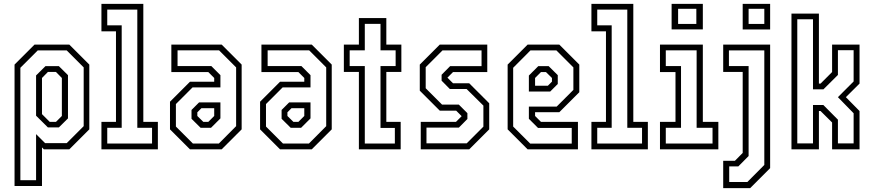

<svg xmlns="http://www.w3.org/2000/svg" viewBox="-20 -770 4507 990"><path d="M55 189V-437L158 -540H337.5L440.5 -437V-103L337.5 0H206L196.5 -10V189ZM85 159H166V-78.5L212.5 -32H324L411.5 -119.5V-422.5L324 -510H174.5L85 -420.5ZM227 -113 166 -173.5V-381L214.5 -429H283.5L330.5 -382.5V-159.5L283.5 -113ZM236.5 -141.5H268.5L299 -172V-368L268.5 -399H227L196.5 -368V-181.5Z M503 0V-141.5H578V-608.5H503V-750H719V-141.5H794V0ZM533 -30H764V-111H688V-720.5H533V-639.5H607.5V-111H533Z M959.5 0 856.5 -103V-245.5L959.5 -348.5H1084.5V-368L1054 -398.5H863.5V-540H1123L1226 -437V-103L1123 0ZM974.5 -30H1108.5L1197.5 -119.5V-422.5L1109.5 -510.5H895.5V-429.5H1069.5L1116.5 -382.5V-319.5H973L887 -233.5V-117.5ZM1014.5 -111 967.5 -157.5V-203L1006.5 -242H1116.5V-159.5L1068 -111ZM1028.5 -141.5H1054L1084.5 -172V-212H1018.5L997.5 -191V-172Z M1424 0 1321 -103V-245.5L1424 -348.5H1549V-368L1518.5 -398.5H1328V-540H1587.5L1690.5 -437V-103L1587.5 0ZM1439 -30H1573L1662 -119.5V-422.5L1574 -510.5H1360V-429.5H1534L1581 -382.5V-319.5H1437.5L1351.5 -233.5V-117.5ZM1479 -111 1432 -157.5V-203L1471 -242H1581V-159.5L1532.5 -111ZM1493 -141.5H1518.5L1549 -172V-212H1483L1462 -191V-172Z M1830.5 0V-399H1753V-540H1830.5V-677H1972V-540H2049.5V-399H1972V-141.5H2046V0ZM1861 -30H2016V-110.5H1942V-429.5H2020V-510.5H1942V-647H1861V-510.5H1783V-429.5H1861Z M2149.5 0V-141.5H2331L2360.5 -171L2332 -199.5H2247.5L2144.5 -302.5V-437L2247.5 -540H2492.5V-398.5H2316L2287 -369.5L2316 -340.5H2399.5L2502.5 -237.5V-103L2399.5 0ZM2179 -31H2386.5L2472.5 -117V-225.5L2386 -311H2299.5L2257 -354V-384.5L2301 -429H2463V-510H2261.5L2175 -423.5V-315L2259.5 -230.5H2346L2390 -186.5V-156.5L2346 -112H2179Z M2864 -540 2967 -437V-294.5L2864 -191.5H2739V-172L2769.5 -141.5H2960V0H2700.5L2597.5 -103V-437L2700.5 -540ZM2849 -510H2715L2626 -420.5V-117.5L2714 -29.5H2928V-110.5H2754L2707 -157.5V-220.5H2850.5L2936.5 -306.5V-422.5ZM2809 -429 2856 -382.5V-337L2817 -298H2707V-380.5L2755.5 -429ZM2795 -398.5H2769.5L2739 -368V-328H2805L2826 -349V-368Z M3029.5 0V-141.5H3104.5V-608.5H3029.5V-750H3245.5V-141.5H3320.5V0ZM3059.5 -30H3290.5V-111H3214.5V-720.5H3059.5V-639.5H3134V-111H3059.5Z M3443 -618.5V-750H3604V-618.5ZM3476.5 -646.5H3570.5V-724.5H3476.5ZM3383 0V-141.5H3463V-398.5H3383V-540H3604V-141.5H3684V0ZM3413 -30H3654V-111H3572V-510.5H3413V-429.5H3491.5V-111H3413Z M3809.5 -618V-750H3951V-618ZM3840 -646.5H3921V-724.5H3840ZM3709 200V59H3769.5L3809.5 18.5V-399H3709V-540H3951V97L3848 200ZM3740 168.5H3833.5L3921 80.5V-510H3738.5V-429.5H3840V34.5L3787 88H3740Z M4061 0V-700H4202.5V-339H4211L4270.5 -398.5V-540H4412V-339L4341.5 -269L4412 -197.5V0H4270.5V-138.5L4211 -197.5H4202.5V0ZM4091 -30.5H4172V-228.5H4225.5L4300.5 -153V-30.5H4381.5V-186L4300.5 -269L4381.5 -350V-511H4300.5V-383.5L4226 -309.5H4172V-670.5H4091Z"/></svg>

Font: Tourney Condensed Light
Style: Regular
Weight: 300
Width: 3
Designer: Tyler Finck
Foundry: Etcetera Type Co
Version: Version 1.010; ttfautohint (v1.8.3)